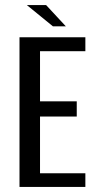

<svg xmlns="http://www.w3.org/2000/svg" viewBox="-20 -738 380 758"><path d="M57 0V-591H317V-536H138V-338H283V-278H138V-54H317V0ZM189 -634 86 -718H162L240 -634Z"/></svg>

Font: Alumni Sans Medium
Style: Regular
Weight: 500
Designer: Robert E. Leuschke
Foundry: Robert E. Leuschke
Version: Version 1.018